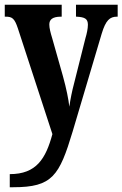

<svg xmlns="http://www.w3.org/2000/svg" viewBox="-20 -556 514 806"><path d="M21 175V230H36C200 230 229 182 285 -4L407 -415C424 -471 441 -486 471 -486H474V-536H299V-486H302C335 -484 349 -478 349 -452C349 -436 344 -413 339 -397L291 -206C282 -172 276 -142 271 -108C268 -137 259 -183 244 -237L199 -396C192 -419 187 -438 187 -453C187 -473 199 -486 236 -486H239V-536H0V-486H4C31 -486 41 -479 55 -437L200 7C172 110 133 175 21 175Z"/></svg>

Font: Noto Serif Khmer ExtraCondensed
Style: Bold
Weight: 700
Width: 2
Designer: Danh Hong and the Monotype Design Team
Foundry: Monotype Imaging Inc.
Version: Version 2.004